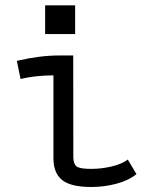

<svg xmlns="http://www.w3.org/2000/svg" viewBox="-20 -707 558 735"><path d="M152.8 -686.5H267.6V-576.7H152.8ZM203.6 -494.6H260.3L260.7 -102.5Q262.2 -74.7 276.9 -67.6Q291.5 -60.5 329.6 -60.5Q367.7 -60.5 406.7 -69.6Q445.8 -78.6 469.2 -96.2L502.4 -40.5Q472.7 -16.1 425.8 -3.7Q378.9 8.8 330.1 8.8Q264.2 8.8 230 -9.8Q184.6 -34.7 184.6 -100.6V-418.5Q117.7 -418.5 58.6 -404.8L44.4 -474.1Q132.8 -494.6 203.6 -494.6Z"/></svg>

Font: Fantasque Sans Mono
Style: Regular
Weight: 400
Monospace: yes
Designer: Jany Belluz
Version: Version 1.8.0 ; ttfautohint (v1.8.2)